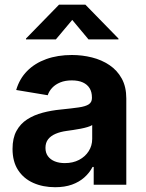

<svg xmlns="http://www.w3.org/2000/svg" viewBox="-20 -787 621 818"><path d="M215 10.6Q162.9 10.6 121.7 -7.8Q80.6 -26.1 57 -62.4Q33.4 -98.7 33.4 -152.6Q33.4 -198.5 50.1 -229.1Q66.8 -259.7 95.8 -278.4Q124.9 -297.1 161.8 -306.8Q198.7 -316.6 239.2 -320.4Q286.5 -325.2 315.5 -329.4Q344.6 -333.6 358.1 -342.5Q371.7 -351.5 371.7 -369.2V-371.6Q371.7 -394.9 361.8 -411.1Q351.8 -427.3 332.8 -435.9Q313.7 -444.5 285.9 -444.5Q257.9 -444.5 237 -436Q216 -427.4 202.6 -413.2Q189.2 -399 183.3 -381.3L49 -403.6Q62.9 -451.3 95.6 -484.5Q128.4 -517.7 177 -535.2Q225.7 -552.7 286.4 -552.7Q330.3 -552.7 371.8 -542.3Q413.3 -531.9 446.3 -509.7Q479.3 -487.6 498.7 -452.4Q518.1 -417.2 518.1 -367.5V0H379.2V-75.8H374.4Q361.2 -50.4 339.2 -31Q317.3 -11.5 286.4 -0.4Q255.5 10.6 215 10.6ZM256.2 -92.1Q290.8 -92.1 317 -105.9Q343.1 -119.6 357.9 -143Q372.8 -166.4 372.8 -195.2V-254.2Q366.1 -249.7 353 -245.8Q340 -241.8 323.9 -238.7Q307.8 -235.6 292.1 -233.3Q276.5 -231 264.3 -229.3Q237.3 -225.7 216.8 -216.9Q196.4 -208.2 185 -193.6Q173.7 -179 173.7 -156.9Q173.7 -135.7 184.4 -121.3Q195.1 -106.9 213.6 -99.5Q232.2 -92.1 256.2 -92.1ZM218 -619.1H90.7V-622.7L231.5 -767.1H343.8L484.8 -622.7V-619.1H357.1L287.8 -702.2Z"/></svg>

Font: Adwaita Sans
Style: Regular
Weight: 400
Designer: Rasmus Andersson
Foundry: rsms
Version: Version 4.001;git-9221beed3